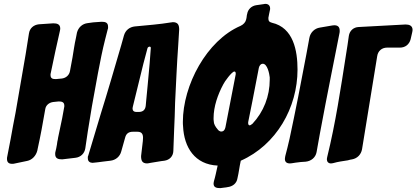

<svg xmlns="http://www.w3.org/2000/svg" viewBox="-20 -849 2143 988"><path d="M120 -21C145 -26 165 -47 172 -74L174 -84C181 -117 188 -149 194 -182L213 -288C216 -307 232 -321 253 -324L282 -327C298 -327 311 -324 311 -305C311 -301 311 -298 310 -296L300 -241C293 -206 286 -173 279 -141C278 -134 277 -127 275 -120L273 -105C273 -103 272 -102 272 -100L270 -89C270 -88 269 -86 269 -84L265 -67C264 -64 264 -61 264 -56C264 -33 280 -29 300 -29L368 -37C395 -40 415 -59 419 -86L432 -174C439 -217 446 -259 453 -302C472 -403 494 -540 521 -646L534 -697C537 -704 536 -708 536 -712C536 -733 522 -737 503 -737L460 -734L431 -730C404 -727 383 -708 376 -681L371 -655C363 -621 359 -587 353 -553L340 -483C336 -462 320 -448 299 -445L268 -442C252 -442 240 -444 240 -463C240 -467 240 -470 241 -472L265 -586L288 -689C289 -694 290 -698 290 -702C290 -725 273 -729 254 -729L180 -724C153 -721 133 -704 129 -677L112 -570C95 -474 79 -381 60 -269C51 -224 43 -180 35 -135L17 -42C16 -39 16 -36 16 -31C16 -14 25 -6 42 -6C47 -6 50 -6 53 -7Z M755 -11C775 -14 793 -17 810 -20L826 -22C853 -26 871 -45 872 -72L876 -179C877 -204 878 -228 879 -251L881 -321C886 -418 890 -519 897 -615L902 -697C902 -720 896 -735 869 -735L864 -734H862C831 -729 800 -725 769 -722L674 -713C647 -710 626 -694 618 -667L604 -617C572 -507 529 -360 500 -268L434 -48C431 -43 432 -38 432 -34C432 -18 443 -11 458 -11L463 -12H465L484 -14C501 -17 520 -18 540 -21L548 -22C575 -25 597 -43 604 -70L624 -141C629 -161 642 -171 663 -171H688C709 -171 716 -159 716 -140L715 -123L706 -46C706 -23 711 -8 738 -8L743 -9H745ZM750 -522C746 -483 743 -447 740 -412C737 -383 735 -355 732 -328L730 -306C728 -285 717 -274 697 -273H682C667 -273 662 -281 662 -292C662 -293 663 -297 664 -302L718 -522L739 -601C740 -605 744 -608 749 -609C754 -609 756 -607 756 -602Z M1379 -732C1364 -736 1361 -742 1361 -757C1364 -772 1366 -785 1369 -797C1370 -800 1370 -802 1370 -805C1370 -820 1361 -829 1346 -829C1343 -829 1341 -829 1338 -828L1297 -822C1274 -818 1256 -801 1252 -778C1249 -769 1250 -761 1247 -750C1244 -735 1233 -723 1218 -716C1043 -641 921 -410 921 -222C921 -215 921 -207 922 -199C927 -90 983 -2 1100 3C1093 34 1088 60 1081 83C1080 88 1079 92 1079 96C1079 117 1097 119 1114 119L1137 116C1141 116 1145 115 1150 114C1177 111 1198 95 1202 68C1209 39 1212 9 1219 -22C1402 -103 1511 -295 1511 -491C1511 -588 1490 -707 1379 -732ZM1279 -212C1272 -207 1268 -204 1265 -204C1260 -204 1257 -208 1257 -216C1257 -219 1257 -222 1258 -225C1266 -260 1288 -377 1312 -500C1315 -513 1323 -521 1332 -521C1356 -521 1366 -470 1368 -451V-439C1368 -354 1337 -274 1279 -212ZM1140 -194C1137 -179 1129 -172 1118 -172C1113 -172 1104 -177 1101 -182C1087 -198 1080 -212 1080 -225C1079 -230 1079 -236 1079 -241C1079 -301 1101 -363 1129 -415C1134 -427 1173 -481 1186 -481C1191 -481 1193 -477 1193 -470C1193 -468 1193 -465 1192 -462C1175 -374 1157 -282 1140 -194Z M1501 -12C1520 -15 1536 -16 1553 -17C1582 -20 1604 -39 1609 -66L1626 -161C1645 -261 1665 -369 1684 -462C1693 -505 1701 -549 1710 -593L1727 -679C1728 -682 1728 -686 1728 -691C1728 -710 1719 -719 1700 -719C1697 -719 1694 -718 1690 -718L1626 -707C1599 -703 1577 -682 1572 -654L1556 -567C1529 -422 1501 -280 1470 -135C1463 -103 1455 -73 1448 -46C1447 -39 1446 -35 1446 -31C1446 -16 1455 -8 1472 -8C1475 -8 1478 -9 1482 -9Z M2101 -682C2102 -687 2103 -691 2103 -695C2103 -717 2086 -723 2067 -723L1826 -710C1799 -709 1779 -691 1775 -664C1771 -633 1766 -602 1761 -571C1733 -392 1707 -217 1664 -42C1663 -37 1662 -33 1662 -29C1662 -17 1670 -8 1683 -8C1687 -8 1691 -9 1696 -10C1720 -17 1745 -20 1770 -24C1779 -27 1786 -28 1792 -29C1819 -34 1838 -54 1843 -81L1921 -560C1925 -587 1945 -604 1972 -604H2038C2065 -604 2086 -620 2093 -647Z"/></svg>

Font: Bangerz
Style: Bold
Weight: 700
Designer: vernon adams
Foundry: Vernon Adams
Version: Version 2.10;December 28, 2023;FontCreator 13.0.0.2683 64-bi